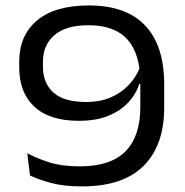

<svg xmlns="http://www.w3.org/2000/svg" viewBox="-20 -671 677 704"><path d="M306.5 -651Q442.5 -651 512.2 -577.5Q582 -504 582 -362V-276Q582 -138 506.5 -62.8Q431 12.5 281 12.5Q214 12.5 167.8 0Q121.5 -12.5 90 -27.5L80 -109Q118 -89 163.2 -75Q208.5 -61 272 -61Q386 -61 440.2 -116.2Q494.5 -171.5 494.5 -278.5V-367Q494.5 -474 447.2 -526.2Q400 -578.5 305 -578.5Q221 -578.5 179.2 -542Q137.5 -505.5 137.5 -444.5V-426.5Q137.5 -366 176 -331.5Q214.5 -297 296.5 -297Q345.5 -297 384.5 -313.2Q423.5 -329.5 451.5 -358.8Q479.5 -388 494 -426.5L507 -363H490.5Q478.5 -325.5 450 -295Q421.5 -264.5 376.8 -246.2Q332 -228 269 -228Q161.5 -228 106 -279.8Q50.5 -331.5 50.5 -423.5V-445.5Q50.5 -541 115.8 -596Q181 -651 306.5 -651Z"/></svg>

Font: Anek Gujarati SemiExpanded
Style: Regular
Weight: 400
Width: 6
Designer: Mrunmayee Ghaisas (Gujarati), Yesha Goshar (Latin)
Foundry: Ek Type
Version: Version 1.003